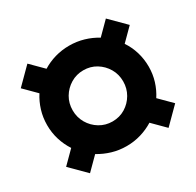

<svg xmlns="http://www.w3.org/2000/svg" viewBox="-113 -678 746 732"><g transform="rotate(-30 260.5 -312.5)"><path d="M260.4 -91.7Q227.1 -91.7 196.9 -100.7Q166.7 -109.7 140.3 -125.7L86.8 -72.2L20.1 -138.9L72.9 -191.7Q55.6 -218.1 46.2 -248.6Q36.8 -279.2 36.8 -312.5Q36.8 -345.8 46.2 -376.4Q55.6 -406.9 72.2 -432.6L20.1 -484.7L88.9 -553.5L142.4 -500Q168.1 -516 198.3 -524.7Q228.5 -533.3 260.4 -533.3Q293.8 -533.3 324.3 -524.3Q354.9 -515.3 380.6 -499.3L434 -552.8L500.7 -486.1L447.9 -433.3Q465.3 -407.6 474.7 -376.7Q484 -345.8 484 -312.5Q484 -279.9 474.7 -249.7Q465.3 -219.4 448.6 -193.8L501.4 -141L432.6 -72.2L379.2 -125.7Q353.5 -109.7 323.3 -100.7Q293.1 -91.7 260.4 -91.7ZM260.4 -200Q291.7 -200 316.7 -215.3Q341.7 -230.6 356.6 -256.2Q371.5 -281.9 371.5 -312.5Q371.5 -343.8 356.6 -369.1Q341.7 -394.4 316.7 -409.7Q291.7 -425 260.4 -425Q229.9 -425 204.5 -409.7Q179.2 -394.4 164.2 -369.1Q149.3 -343.8 149.3 -312.5Q149.3 -281.9 164.2 -256.2Q179.2 -230.6 204.5 -215.3Q229.9 -200 260.4 -200Z"/></g></svg>

Font: Afacad Flux
Style: Regular
Weight: 400
Designer: Kristian Moeller
Foundry: Dicotype
Version: Version 1.100